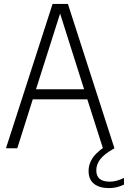

<svg xmlns="http://www.w3.org/2000/svg" viewBox="-20 -760 656 984"><path d="M10.5 0 249.5 -740H328L566.5 0H507.5L427.5 -251H148L68.5 0ZM164.5 -302.5H411L288 -690.5ZM540 204Q488.5 204 461.2 181.5Q434 159 434 116.5Q434 76 460.5 41.8Q487 7.5 546.5 -26L566.5 0Q513.5 29.5 493.5 56.5Q473.5 83.5 473.5 113Q473.5 171 542.5 171Q558 171 575.5 166.8Q593 162.5 615.5 152V186Q578 204 540 204Z"/></svg>

Font: Encode Sans Condensed Condensed Light
Style: Regular
Weight: 300
Width: 3
Designer: Multiple Designers
Foundry: Impallari Type
Version: Version 3.000; ttfautohint (v1.8.3) -l 8 -r 50 -G 200 -x 14 